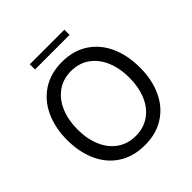

<svg xmlns="http://www.w3.org/2000/svg" viewBox="-222 -1008 1178 1178"><g transform="rotate(-45 367.5 -418.5)"><path d="M51 -353Q51 -457 88.5 -539.5Q126 -622 197.5 -668.5Q269 -715 368 -715Q466 -715 537 -668.5Q608 -622 645 -540Q682 -458 682 -352Q682 -247 645 -166Q608 -85 537 -39Q466 7 368 7Q268 7 196.5 -39Q125 -85 88 -167Q51 -249 51 -353ZM169 -209Q196 -145 247 -109Q298 -73 367 -73Q436 -73 487 -108.5Q538 -144 565 -208Q592 -272 592 -354Q592 -436 565 -500Q538 -564 487 -600Q436 -636 367 -636Q298 -636 247 -599.5Q196 -563 169 -499Q142 -435 142 -354Q142 -272 169 -209ZM218 -844H518V-799H218Z"/></g></svg>

Font: Lopes Sans
Style: Regular
Weight: 400
Designer: Gabriel Lam, Diego Maldonado
Foundry: TypeRant, Foresti Design
Version: Version 4.000